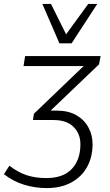

<svg xmlns="http://www.w3.org/2000/svg" viewBox="-57 -771 562 979"><path d="M181 188Q122 188 66 171Q10 154 -37 117L-9 74Q35 108 79.5 122.5Q124 137 179 137Q265 137 309 90.5Q353 44 353 -36Q353 -89 318 -124Q283 -159 215 -159H111L116 -191L387 -451L386 -434H63L71 -485H456L448 -443L179 -186L170 -207H232Q291 -207 331.5 -184Q372 -161 393.5 -122Q415 -83 415 -36Q415 30 387 80.5Q359 131 306.5 159.5Q254 188 181 188ZM246 -550 159 -751H203L280 -596L393 -751H439L308 -550Z"/></svg>

Font: Nunito Sans 12pt ExtraLight 12pt Light
Style: Italic
Weight: 300
Italic angle: -9°
Version: Version 3.101;gftools[0.9.27]